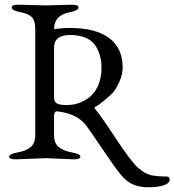

<svg xmlns="http://www.w3.org/2000/svg" viewBox="-20 -673 742 817"><path d="M210 -470V-261Q210 -239 222.5 -232.5Q235 -226 263 -226Q324 -226 367 -265Q412 -308 412 -386Q412 -436 388 -476Q358 -524 278 -524Q210 -524 210 -470ZM210 -550Q210 -549 231 -551.5Q252 -554 278 -554Q387 -554 444.5 -511Q502 -468 502 -386Q502 -356 487 -323Q472 -290 458 -276Q410 -231 385 -218Q379 -215 385 -209Q406 -185 472 -85Q538 15 567 40.5Q596 66 621 72Q646 78 687 78Q702 78 702 89Q702 108 675.5 116Q649 124 612.5 124Q576 124 547.5 112.5Q519 101 493 69Q467 37 418.5 -35Q370 -107 349 -136Q311 -189 225 -199Q210 -201 210 -179V-98Q210 -64 229.5 -47.5Q249 -31 285.5 -24.5Q322 -18 322 -6.5Q322 5 293 5L176 0L48 5Q19 5 19 -6.5Q19 -18 55.5 -24.5Q92 -31 111 -47.5Q130 -64 130 -98V-550Q130 -585 115.5 -600Q101 -615 65.5 -621.5Q30 -628 30 -642Q30 -653 59 -653L176 -650L285 -653Q314 -653 314 -642Q314 -628 281 -622Q210 -609 210 -550Z"/></svg>

Font: EB Garamond
Style: Regular
Weight: 400
Version: Version 0.012